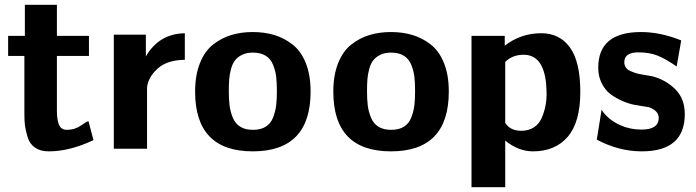

<svg xmlns="http://www.w3.org/2000/svg" viewBox="-20 -622 2912 803"><path d="M14 -388V-472H84V-602H218V-472H352V-388H218V-159Q218 -120 227 -99.5Q236 -79 260 -79Q293 -79 318.5 -97Q344 -115 350 -115L371 -36Q272 11 184 11Q149 11 126.5 -4.5Q104 -20 95.5 -48.5Q87 -77 84.5 -96.5Q82 -116 82 -144V-388Z M456 0V-477H590V-430V-386Q645 -481 753 -483V-372Q678 -371 638.5 -334.5Q599 -298 595 -256V0Z M796 -239Q796 -307 816 -357.5Q836 -408 871 -435.5Q906 -463 947 -475.5Q988 -488 1037 -488Q1086 -488 1127.5 -475.5Q1169 -463 1204 -435.5Q1239 -408 1259 -358Q1279 -308 1279 -239Q1279 11 1037 11Q796 11 796 -239ZM937 -241Q937 -206 940 -181.5Q943 -157 953 -131.5Q963 -106 984 -92.5Q1005 -79 1038 -79Q1071 -79 1092 -92.5Q1113 -106 1122.5 -131.5Q1132 -157 1135 -181.5Q1138 -206 1138 -241Q1138 -277 1135 -301.5Q1132 -326 1122 -351Q1112 -376 1091 -389Q1070 -402 1037 -402Q1011 -402 992 -392.5Q973 -383 962.5 -369Q952 -355 946 -332.5Q940 -310 938.5 -289.5Q937 -269 937 -241Z M1374 -239Q1374 -307 1394 -357.5Q1414 -408 1449 -435.5Q1484 -463 1525 -475.5Q1566 -488 1615 -488Q1664 -488 1705.5 -475.5Q1747 -463 1782 -435.5Q1817 -408 1837 -358Q1857 -308 1857 -239Q1857 11 1615 11Q1374 11 1374 -239ZM1515 -241Q1515 -206 1518 -181.5Q1521 -157 1531 -131.5Q1541 -106 1562 -92.5Q1583 -79 1616 -79Q1649 -79 1670 -92.5Q1691 -106 1700.5 -131.5Q1710 -157 1713 -181.5Q1716 -206 1716 -241Q1716 -277 1713 -301.5Q1710 -326 1700 -351Q1690 -376 1669 -389Q1648 -402 1615 -402Q1589 -402 1570 -392.5Q1551 -383 1540.5 -369Q1530 -355 1524 -332.5Q1518 -310 1516.5 -289.5Q1515 -269 1515 -241Z M1952 161V-472H2091V-431Q2158 -483 2244 -483Q2321 -483 2364 -423Q2407 -363 2407 -238Q2407 -111 2354.5 -50Q2302 11 2209 11Q2148 11 2093 -34V161ZM2093 -363V-311V-108Q2114 -75 2160 -75Q2191 -75 2213 -89.5Q2235 -104 2245.5 -128.5Q2256 -153 2261 -178Q2266 -203 2266 -230Q2266 -244 2264 -272Q2252 -393 2170 -393Q2123 -393 2093 -363Z M2476 -38 2496 -163Q2522 -122 2575 -98Q2616 -80 2663 -80Q2735 -80 2735 -129Q2735 -159 2693 -174L2673 -177Q2653 -180 2631.5 -184Q2610 -188 2582.5 -200Q2555 -212 2533.5 -228Q2512 -244 2497 -273Q2482 -302 2482 -339Q2482 -488 2661 -488Q2742 -488 2829 -453L2810 -344Q2764 -376 2730 -389.5Q2696 -403 2650 -403Q2591 -403 2591 -362Q2591 -349 2597.5 -339.5Q2604 -330 2618.5 -324Q2633 -318 2643.5 -315Q2654 -312 2676.5 -308.5Q2699 -305 2708 -303Q2765 -288 2804.5 -248.5Q2844 -209 2844 -145Q2844 11 2664 11Q2568 11 2476 -38Z"/></svg>

Font: Coval
Style: Heavy
Weight: 900
Foundry: Context Ltd
Version: Version 001.000